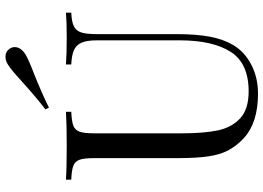

<svg xmlns="http://www.w3.org/2000/svg" viewBox="-154 -822 990 722"><g transform="rotate(-90 341.0 -461.0)"><path d="M26.9 0ZM573.7 -591.8V-291Q573.7 -219.2 564.2 -167.7Q554.7 -116.2 532.7 -79.1Q507.3 -36.1 458.7 -11Q410.2 14.2 349.6 14.2Q239.7 14.2 181.6 -40Q151.9 -67.9 136 -98.9Q120.1 -129.9 113.8 -173.8Q107.4 -217.8 107.4 -288.1V-602.1Q107.4 -639.6 101.3 -656.7Q95.2 -673.8 78.9 -680.2Q62.5 -686.5 26.4 -688V-708Q68.8 -705.1 154.3 -705.1Q234.9 -705.1 281.7 -708V-688Q245.6 -686.5 229.2 -680.2Q212.9 -673.8 206.8 -656.7Q200.7 -639.6 200.7 -602.1V-271Q200.7 -190.9 211.4 -138.2Q222.2 -85.4 256.6 -53.2Q291 -21 358.4 -21Q464.4 -21 507.3 -88.9Q550.3 -156.7 550.3 -279.8V-591.8Q550.3 -628.9 541.7 -648.9Q533.2 -668.9 513.9 -677.7Q494.6 -686.5 459.5 -688V-708Q495.6 -705.1 561.5 -705.1Q621.6 -705.1 654.3 -708V-688Q619.6 -686.5 602.8 -678Q585.9 -669.4 579.8 -649.9Q573.7 -630.4 573.7 -591.8ZM488.8 -935.5Q508.3 -935.5 519.5 -918.9Q524.9 -909.7 524.9 -900.4Q524.9 -878.4 498.5 -860.8Q476.6 -847.7 427.2 -829.1Q349.1 -797.9 297.4 -772L290.5 -785.2Q335 -818.8 397 -875Q438.5 -913.1 458.5 -925.8Q473.6 -935.5 488.8 -935.5Z"/></g></svg>

Font: Playfair Display SC
Style: Regular
Weight: 400
Designer: Claus Eggers Sørensen
Foundry: Claus Eggers Sørensen
Version: Version 1.004;PS 001.004;hotconv 1.0.70;makeotf.lib2.5.58329